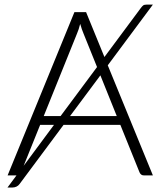

<svg xmlns="http://www.w3.org/2000/svg" viewBox="-20 -760 699 832"><path d="M415 -433.5 283.5 -257H486ZM214 -219H154L82.5 -41.5ZM169.5 -257H242.5L400.5 -469.5L342 -614.5Q334.5 -632 327.5 -656.5Q324.5 -644.5 321 -633.8Q317.5 -623 313.5 -614ZM447 -477 642.5 0H603Q596 0 591.5 -3.8Q587 -7.5 584.5 -13.5L501.5 -219H255.5L65.5 36.5Q59.5 45 51.2 48.8Q43 52.5 34.5 52.5H12.5L51.5 0H13L302.5 -707.5H353L432.5 -513L590 -725Q596 -733 600.5 -736.5Q605 -740 615 -740H642.5Z"/></svg>

Font: Lato 2
Style: Regular
Weight: 300
Designer: Lukasz Dziedzic with Adam Twardoch and Botio Nikoltchev
Foundry: tyPoland Lukasz Dziedzic
Version: Version 2.015; 2015-08-06; http://www.latofonts.com/